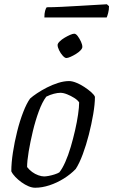

<svg xmlns="http://www.w3.org/2000/svg" viewBox="-20 -880 531 900"><path d="M145 0Q130 0 113.5 -7Q97 -14 81 -25.5Q65 -37 52 -50.5Q39 -64 33 -77Q33 -116 40.5 -165Q48 -214 60.5 -264Q73 -314 89 -355Q105 -396 121 -418Q133 -429 154 -443Q175 -457 200.5 -470Q226 -483 253 -491.5Q280 -500 304 -500Q318 -500 337 -492.5Q356 -485 375 -472.5Q394 -460 408 -447.5Q422 -435 425 -426Q425 -392 417 -345Q409 -298 396.5 -249Q384 -200 368 -157Q352 -114 335 -88Q311 -63 279 -43Q247 -23 212 -11.5Q177 0 145 0ZM187 -53Q195 -53 208.5 -55.5Q222 -58 236 -62.5Q250 -67 258 -72Q272 -89 286 -120.5Q300 -152 311.5 -191Q323 -230 332 -269.5Q341 -309 346 -343.5Q351 -378 351 -400Q344 -411 328 -421Q312 -431 294.5 -438Q277 -445 263 -445Q250 -445 232.5 -440.5Q215 -436 197 -427Q178 -402 162 -358.5Q146 -315 134 -265Q122 -215 114.5 -170Q107 -125 107 -97Q117 -84 130.5 -74Q144 -64 159.5 -58.5Q175 -53 187 -53ZM291 -608Q284 -608 274 -619Q264 -630 257 -644.5Q250 -659 250 -669Q250 -676 259.5 -685.5Q269 -695 282.5 -703Q296 -711 308.5 -716.5Q321 -722 328 -722Q336 -722 344.5 -710.5Q353 -699 359.5 -685Q366 -671 366 -660Q366 -653 357.5 -644Q349 -635 336 -627Q323 -619 310.5 -613.5Q298 -608 291 -608ZM188 -798Q188 -817 191.5 -829.5Q195 -842 199 -846Q229 -846 269.5 -848Q310 -850 352 -852.5Q394 -855 428.5 -857Q463 -859 481 -860L491 -851Q491 -834 487 -819Q483 -804 480 -798Z"/></svg>

Font: Texturina 12pt ExtraLight
Style: Italic
Weight: 250
Italic angle: -11°
Designer: Guillermo Torres Carreño
Foundry: Omnibus-Type
Version: Version 1.002